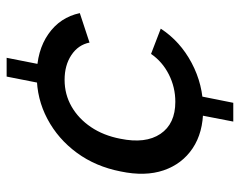

<svg xmlns="http://www.w3.org/2000/svg" viewBox="-94 -546 740 593"><g transform="rotate(-90 276.5 -250.0)"><path d="M336 -600H394L366 -458H308ZM228 -60H287L255 100H197ZM235 7Q163 7 114.5 -25.5Q66 -58 46.5 -115Q27 -172 43 -248Q58 -325 100.5 -383Q143 -441 205 -474Q267 -507 339 -507Q416 -507 467.5 -471Q519 -435 532 -374L441 -344Q434 -379 402.5 -400Q371 -421 326 -421Q281 -421 243.5 -399.5Q206 -378 180 -339.5Q154 -301 144 -249Q128 -171 159 -125Q190 -79 258 -79Q303 -79 342.5 -99Q382 -119 406 -154L484 -124Q445 -64 378 -28.5Q311 7 235 7Z"/></g></svg>

Font: Albert Sans Medium
Style: Italic
Weight: 500
Italic angle: -11.25°
Designer: Andreas Rasmussen
Foundry: a.Foundry
Version: Version 1.025